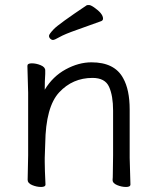

<svg xmlns="http://www.w3.org/2000/svg" viewBox="-20 -733 628 764"><path d="M383 -649Q334 -631 285.5 -614Q237 -597 217 -585.5Q197 -574 191 -574Q185 -574 180 -579Q175 -584 175 -590.5Q175 -597 194 -617Q213 -637 325 -712Q327 -713 334 -713Q341 -713 354 -704Q390 -679 390 -659Q390 -652 383 -649ZM496 -105 499 1Q499 11 481.5 11Q464 11 446 3.5Q428 -4 428 -16V-17Q429 -25 429 -44L430 -115V-293Q430 -352 414 -387.5Q398 -423 348 -423Q269 -423 215.5 -365.5Q162 -308 160 -162Q159 -129 158 -105V-89Q158 -59 161 1Q161 11 143.5 11Q126 11 108 3.5Q90 -4 90 -17L92 -115V-364L89 -471Q89 -481 106.5 -481Q124 -481 142 -473.5Q160 -466 160 -453V-439Q158 -411 158 -376Q190 -429 241.5 -457Q293 -485 344 -485Q436 -485 470 -422Q496 -376 496 -297Z"/></svg>

Font: QiushuiShotai
Style: Regular
Weight: 600
Designer: Fontworks Inc.
Foundry: Fontworks Inc.
Version: Version 1.250